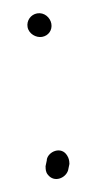

<svg xmlns="http://www.w3.org/2000/svg" viewBox="-58 -478 240 472"><g transform="rotate(-10 62.0 -242.0)"><path d="M24 -72C23 -66 22 -59 26 -52C38 -29 68 -36 77 -54L83 -69V-70C84 -76 84 -83 81 -90C71 -116 37 -108 30 -89V-88L24 -73ZM71 -388C87 -388 99 -400 99 -416C99 -431 87 -447 69 -447C53 -447 40 -434 40 -418C40 -401 56 -388 71 -388Z"/></g></svg>

Font: Stray Cat
Style: Bd
Weight: 700
Version: Version 1.0